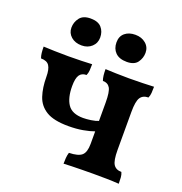

<svg xmlns="http://www.w3.org/2000/svg" viewBox="-120 -756 816 863"><g transform="rotate(20 287.5 -324.5)"><path d="M541 3Q513 1 481 0.5Q449 0 416 0Q391 0 364 0.5Q337 1 314 1.5Q291 2 277 3Q277 -10 278 -24Q279 -38 283 -51Q327 -52 344 -67Q361 -82 361 -122V-320Q361 -371 350.5 -389Q340 -407 316 -407Q312 -418 310.5 -431Q309 -444 309 -461Q329 -460 359.5 -459Q390 -458 422 -458Q456 -458 488 -459Q520 -460 541 -461Q541 -444 540 -431Q539 -418 534 -407Q508 -407 496 -389Q484 -371 484 -320V-138Q484 -87 496 -69Q508 -51 534 -51Q539 -40 540 -27.5Q541 -15 541 3ZM239 -163Q169 -163 133 -185Q97 -207 84 -246.5Q71 -286 71 -337Q71 -373 60 -390Q49 -407 20 -407Q16 -418 14.5 -431Q13 -444 13 -461Q35 -460 66.5 -459Q98 -458 133 -458Q165 -458 195.5 -459Q226 -460 245 -461Q245 -444 244 -431Q243 -418 238 -407Q215 -407 204.5 -391Q194 -375 194 -338Q194 -282 215 -251Q236 -220 289 -220Q305 -220 326 -223Q347 -226 364 -233V-183Q339 -174 308 -168.5Q277 -163 239 -163ZM387 -524Q351 -524 332.5 -542.5Q314 -561 314 -591Q314 -620 333 -636Q352 -652 383 -652Q413 -652 433 -635Q453 -618 453 -591Q453 -566 438 -545Q423 -524 387 -524ZM171 -524Q140 -524 120.5 -541Q101 -558 101 -584Q101 -610 117 -631Q133 -652 169 -652Q205 -652 221.5 -633Q238 -614 238 -586Q238 -559 219 -541.5Q200 -524 171 -524Z"/></g></svg>

Font: Vollkorn SemiBold
Style: Regular
Weight: 600
Designer: Friedrich Althausen
Foundry: Friedrich Althausen
Version: Version 5.000